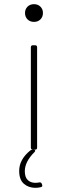

<svg xmlns="http://www.w3.org/2000/svg" viewBox="-20 -718 299 921"><path d="M128 -10V-491Q128 -501 138 -501H148Q158 -501 158 -491V-10Q158 0 148 0H138Q128 0 128 -10ZM100 -656Q100 -674 112 -686Q124 -698 143 -698Q162 -698 174 -686Q186 -674 186 -656Q186 -637 174 -625Q162 -613 143 -613Q124 -613 112 -625Q100 -637 100 -656ZM183 173Q183 178 175 180Q163 183 150 183Q117 183 94.5 163.5Q72 144 72 102Q72 47 125 4Q130 0 138 0H140Q147 0 148.5 3.5Q150 7 145 12Q99 58 99 103Q99 132 113 145.5Q127 159 150 159Q157 159 169 157H172Q178 157 180 163L182 167V168Z"/></svg>

Font: Barlow Semi Condensed Thin
Style: Regular
Weight: 250
Width: 4
Designer: Jeremy Tribby
Foundry: Tribby Type
Version: Version 1.408